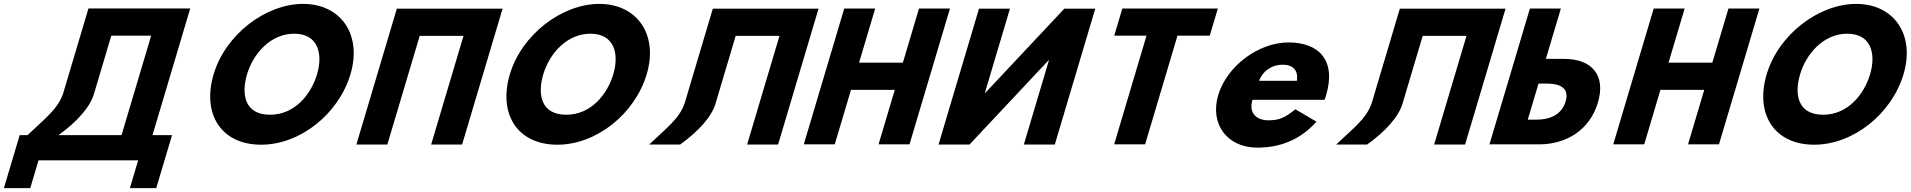

<svg xmlns="http://www.w3.org/2000/svg" viewBox="-29 -747 9862 991"><path d="M456.9 -265.4 545.5 -562.9H751.2L598.3 -49.5H272.8C370 -119.2 438.1 -196.6 456.9 -265.4ZM858.9 -49.5H758.1L952.8 -703.2H427.5L297.1 -265.4C270.3 -183.8 201 -133.7 113 -49.5H72.6L-8.9 224.2H127.1L169.9 80.5H684.1L641.4 224.2H777.4Z M1073.7 -363.9C1012.7 -159.1 1111.6 -0.1 1319 -0.1C1520.4 -0.1 1719 -159.1 1780 -363.9C1841 -568.8 1730 -726.9 1535.4 -726.9C1342.4 -726.9 1134.7 -568.8 1073.7 -363.9ZM1246.2 -363.9C1277.4 -468.5 1366.3 -573 1489.5 -573C1613.6 -573 1638.6 -468.5 1607.5 -363.9C1576.4 -259.4 1492.5 -154.8 1365 -154.8C1234.1 -154.8 1215.1 -259.4 1246.2 -363.9Z M2137.3 -561.9H2363.4L2196.3 -0.9H2356.1L2564.9 -702.1H2405.1H2179H2019.2L1810.4 -0.9H1970.2Z M2602.7 -363.9C2541.7 -159.1 2640.6 -0.1 2848 -0.1C3049.4 -0.1 3248 -159.1 3309 -363.9C3370 -568.8 3259 -726.9 3064.4 -726.9C2871.4 -726.9 2663.7 -568.8 2602.7 -363.9ZM2775.2 -363.9C2806.4 -468.5 2895.3 -573 3018.5 -573C3142.6 -573 3167.6 -468.5 3136.5 -363.9C3105.4 -259.4 3021.5 -154.8 2894 -154.8C2763.1 -154.8 2744.1 -259.4 2775.2 -363.9Z M3665.2 -215.9 3768.2 -561.9H3994.3L3827.2 -0.9H3987L4195.8 -702.1H4036H3809.9H3650.1L3505.4 -215.9C3478.5 -134.3 3409.4 -85 3321.5 -0.9H3481.3C3578.5 -70.6 3646.4 -147.1 3665.2 -215.9Z M4363.3 -283.2H4589.4L4505.6 -1.9H4665.4L4874.2 -703.1H4714.4L4631.1 -423.5H4405L4488.3 -703.1H4328.5L4119.7 -1.9H4279.5Z M5385.1 -436.1H5383.4L4975 -0.9H4815.2L5024 -702.1H5183.8L5054.2 -266.9H5055.9L5464.3 -702.1H5624.1L5415.3 -0.9H5255.5Z M5722.1 -562.9H5888.7L5721.7 -1.9H5881.5L6048.5 -562.9H6215.1L6256.9 -703.1H5763.9Z M6807.6 -232C6810.4 -238 6813.6 -249 6815.7 -256C6869.3 -436 6777.7 -528 6621.7 -528C6466.7 -528 6303.4 -406 6258.7 -256C6214.4 -107 6305 15 6460 15C6574 15 6679.1 -22 6765.9 -119L6657 -183C6600.3 -137 6572 -126 6515 -126C6470 -126 6412.1 -153 6435.6 -232ZM6469.8 -330C6486.8 -377 6531.5 -413 6592.5 -413C6644.5 -413 6672.8 -384 6664.8 -330Z M7211.2 -215.9 7314.2 -561.9H7540.3L7373.2 -0.9H7533L7741.8 -702.1H7582H7355.9H7196.1L7051.4 -215.9C7024.5 -134.3 6955.4 -85 6867.5 -0.9H7027.3C7124.5 -70.6 7192.4 -147.1 7211.2 -215.9Z M7658.8 -1.9 7867.6 -703.1H8027.4L7949.9 -443H8046C8182.8 -443 8261.6 -362.3 8218.6 -217.8C8175.3 -72.4 8051.5 -1.9 7914.6 -1.9ZM7912 -315.5 7856.5 -129.4H7901.6C7964.5 -129.4 8030.3 -150.6 8051.8 -222.9C8073.1 -294.3 8019.9 -315.5 7957 -315.5Z M8541.3 -283.2H8767.4L8683.6 -1.9H8843.4L9052.2 -703.1H8892.4L8809.1 -423.5H8583L8666.3 -703.1H8506.5L8297.7 -1.9H8457.5Z M9089.7 -363.9C9028.7 -159.1 9127.6 -0.1 9335 -0.1C9536.4 -0.1 9735 -159.1 9796 -363.9C9857 -568.8 9746 -726.9 9551.4 -726.9C9358.4 -726.9 9150.7 -568.8 9089.7 -363.9ZM9262.2 -363.9C9293.4 -468.5 9382.3 -573 9505.5 -573C9629.6 -573 9654.6 -468.5 9623.5 -363.9C9592.4 -259.4 9508.5 -154.8 9381 -154.8C9250.1 -154.8 9231.1 -259.4 9262.2 -363.9Z"/></svg>

Font: Hussar
Style: BdOblThree
Weight: 700
Foundry: Cannot Into Space Fonts
Version: Version 2.00